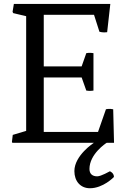

<svg xmlns="http://www.w3.org/2000/svg" viewBox="-20 -749 705 1007"><path d="M42.5 -4.4 44.9 0H472.2C472.2 0 370.1 65.9 370.1 148.4C370.1 201.2 401.9 238.3 451.7 238.3C521.5 238.3 577.6 179.2 577.6 179.2C577.6 157.7 557.1 149.4 556.2 149.4C554.7 149.4 511.2 175.8 489.7 175.8C465.3 175.8 449.2 163.6 449.2 137.2C449.2 59.1 535.2 2.4 539.6 0H578.1L573.7 -175.8C551.8 -180.7 535.6 -175.8 535.6 -175.8L494.1 -57.1H209.5V-342.8H408.2L432.6 -273.9C451.7 -270.5 470.2 -273.9 470.2 -273.9V-470.2C470.2 -470.2 448.2 -474.1 432.6 -470.2L408.2 -400.9H209.5V-671.4H473.1L501.5 -582.5C501.5 -582.5 520 -576.7 542 -580.1L558.6 -728.5H52.7L45.9 -687L49.3 -680.2L117.2 -664.1V-62.5L46.9 -41.5Z"/></svg>

Font: Trykker
Style: Regular
Weight: 400
Designer: Magnus Gaarde
Foundry: Magnus Gaarde
Version: Version 1.001